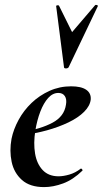

<svg xmlns="http://www.w3.org/2000/svg" viewBox="-20 -751 419 783"><path d="M160 12Q102 12 69.5 -17Q37 -46 27.5 -91Q18 -136 27 -185Q35 -224 56 -262.5Q77 -301 109 -331.5Q141 -362 182 -380.5Q223 -399 270 -399Q311 -399 331.5 -385Q352 -371 350 -345Q347 -319 323 -295Q299 -271 259.5 -252Q220 -233 171.5 -219.5Q123 -206 73 -201L75 -214Q146 -225 194 -250.5Q242 -276 249 -324Q253 -346 244.5 -359Q236 -372 218 -372Q195 -372 176.5 -351.5Q158 -331 144.5 -296Q131 -261 124 -218Q116 -167 123 -125Q130 -83 154 -57.5Q178 -32 219 -32Q238 -32 262.5 -39Q287 -46 309 -63Q311 -65 314.5 -61Q318 -57 316 -55Q278 -18 237.5 -3Q197 12 160 12ZM241 -477 209 -726Q209 -729 214.5 -729.5Q220 -730 221 -727L274 -620L368 -730Q370 -732 375 -730.5Q380 -729 379 -726L260 -477Q257 -472 249 -472Q241 -472 241 -477Z"/></svg>

Font: Cormorant Garamond Light
Style: Italic
Weight: 300
Italic angle: -10°
Designer: Christian Thalmann (Catharsis Fonts)
Foundry: Catharsis Fonts
Version: Version 4.001